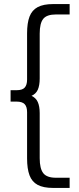

<svg xmlns="http://www.w3.org/2000/svg" viewBox="-20 -779 387 943"><path d="M241 144Q193 144 165 129Q137 114 125 82Q113 50 113 -1V-228Q113 -255 101 -267.5Q89 -280 61 -280H32V-336H62Q90 -336 101.5 -349Q113 -362 113 -388V-615Q113 -666 125 -697.5Q137 -729 165 -744Q193 -759 241 -759H322V-708H255Q210 -708 192.5 -686.5Q175 -665 175 -614V-394Q175 -359 165.5 -338Q156 -317 133 -307.5Q110 -298 69 -298V-320Q110 -320 133 -309.5Q156 -299 165.5 -278Q175 -257 175 -223V-2Q175 49 192.5 71.5Q210 94 255 94H322V144Z"/></svg>

Font: SUSE Light
Style: Regular
Weight: 300
Designer: Rene Bieder
Foundry: SUSE
Version: Version 1.000